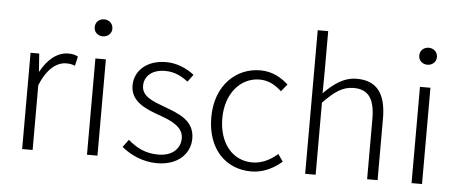

<svg xmlns="http://www.w3.org/2000/svg" viewBox="-52 -920 2518 1059"><g transform="rotate(5 1206.5 -391.0)"><path d="M100 0H158V-358C197 -457 254 -492 301 -492C322 -492 332 -490 350 -483L362 -535C345 -544 329 -547 308 -547C246 -547 193 -501 157 -434H155L148 -533H100Z M459 0H517V-533H459ZM489 -658C515 -658 538 -677 538 -704C538 -734 515 -752 489 -752C462 -752 440 -734 440 -704C440 -677 462 -658 489 -658Z M847 13C965 13 1030 -57 1030 -139C1030 -242 940 -271 858 -302C796 -325 734 -347 734 -406C734 -454 770 -498 849 -498C901 -498 940 -477 976 -450L1006 -490C966 -522 909 -547 851 -547C739 -547 676 -481 676 -403C676 -311 764 -278 843 -250C905 -228 972 -199 972 -136C972 -81 931 -35 850 -35C777 -35 728 -63 682 -102L651 -60C699 -20 769 13 847 13Z M1368 13C1435 13 1492 -16 1538 -56L1510 -96C1474 -64 1426 -37 1371 -37C1259 -37 1185 -130 1185 -266C1185 -402 1266 -496 1372 -496C1422 -496 1461 -473 1494 -442L1527 -482C1490 -515 1442 -547 1371 -547C1239 -547 1124 -444 1124 -266C1124 -89 1229 13 1368 13Z M1667 0H1725V-399C1787 -463 1831 -495 1893 -495C1975 -495 2010 -444 2010 -333V0H2068V-341C2068 -478 2017 -547 1906 -547C1833 -547 1778 -505 1724 -451L1725 -567V-795H1667Z M2256 0H2314V-533H2256ZM2286 -658C2312 -658 2335 -677 2335 -704C2335 -734 2312 -752 2286 -752C2259 -752 2237 -734 2237 -704C2237 -677 2259 -658 2286 -658Z"/></g></svg>

Font: Noto Sans CJK KR Light
Style: Regular
Weight: 300
Designer: Ryoko NISHIZUKA (kana & ideographs); Paul D. Hunt (Latin, Greek & Cyrillic); Wenlong ZHANG (bopomofo); Sandoll Communica
Foundry: Adobe Systems Incorporated
Version: Version 1.004;PS 1.004;hotconv 1.0.82;makeotf.lib2.5.63406